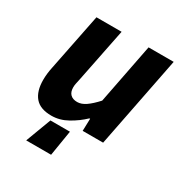

<svg xmlns="http://www.w3.org/2000/svg" viewBox="-158 -615 860 905"><g transform="rotate(30 272.0 -162.0)"><path d="M110.9 172 162.9 33.5H269L246.4 172ZM154.9 12Q93.9 12 65.8 -20.9Q37.6 -53.8 37.6 -115.5Q37.6 -132.7 39.6 -150.2Q41.6 -167.6 45.6 -186.1L107.6 -496.1H244.4L185.7 -203.3Q182.5 -188.7 180.1 -177.3Q177.7 -165.8 177.7 -155.8Q177.7 -130.4 190.9 -117.5Q204 -104.6 228.1 -104.6Q250.4 -104.6 274 -120.7Q297.6 -136.7 327.4 -169.4L391.2 -496.1H527.9L430.3 0H318.9L321 -66.8H317Q284.1 -35.2 241.9 -11.6Q199.8 12 154.9 12Z"/></g></svg>

Font: Source Sans 3
Style: Italic
Weight: 200
Italic angle: -11°
Designer: Paul D. Hunt
Foundry: Adobe
Version: Version 3.046;hotconv 1.0.118;makeotfexe 2.5.65603